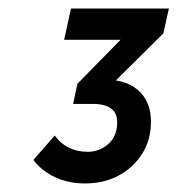

<svg xmlns="http://www.w3.org/2000/svg" viewBox="-20 -710 415 449"><path d="M58 -336 108 -393Q136 -355 185 -355Q212 -355 232.5 -372.5Q253 -390 254 -421Q256 -467 197 -467H151L161 -514L262 -617H130L146 -690H375L362 -632L251 -522Q289 -516 311 -491Q333 -466 333 -425Q333 -383 312.5 -350.5Q292 -318 257.5 -299.5Q223 -281 179 -281Q140 -281 109 -295.5Q78 -310 58 -336Z"/></svg>

Font: Radio Canada Condensed Medium
Style: Italic
Weight: 500
Width: 3
Italic angle: -12°
Designer: Charles Daoud, Etienne Aubert Bonn, Alexandre Saumier Demers, Jacques Le Bailly
Foundry: Radio-Canada
Version: Version 2.104; ttfautohint (v1.8.4.7-5d5b);gftools[0.9.28.de